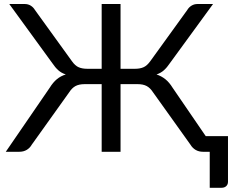

<svg xmlns="http://www.w3.org/2000/svg" viewBox="-20 -736 1128 931"><path d="M1085.5 -76V145.5Q1085.5 158.5 1077 166.5Q1068.5 174.5 1054.5 174.5H997V0H965Q944 0 928.5 -9.2Q913 -18.5 903.5 -34.5L722 -288.5Q708.5 -309.5 691.2 -318.8Q674 -328 647.5 -328H564.5V0H473V-328H390.5Q363.5 -328 346.2 -318.8Q329 -309.5 315.5 -288.5L134 -34.5Q125 -18.5 109.5 -9.2Q94 0 73 0H8L221 -310.5Q237 -336.5 255.8 -352Q274.5 -367.5 299 -375Q277.5 -382 262.5 -395.5Q247.5 -409 233.5 -430L25 -716.5H100.5Q116 -716.5 128.8 -708.8Q141.5 -701 149.5 -687.5L329 -439Q344.5 -417 361.8 -409.8Q379 -402.5 402 -402.5H473V-716.5H564.5V-402.5H636Q658.5 -402.5 675.5 -409.8Q692.5 -417 708.5 -439L888 -687.5Q896 -701 909 -708.8Q922 -716.5 937 -716.5H1013L804 -430Q790 -409 775 -395.5Q760 -382 739 -375Q763 -367 782 -351.8Q801 -336.5 817 -310.5L977.5 -76Z"/></svg>

Font: Lato 2
Style: Regular
Weight: 400
Designer: Lukasz Dziedzic with Adam Twardoch and Botio Nikoltchev
Foundry: tyPoland Lukasz Dziedzic
Version: Version 2.015; 2015-08-06; http://www.latofonts.com/